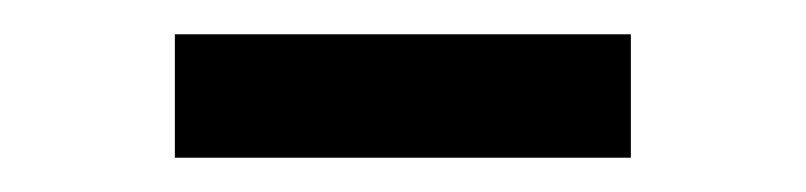

<svg xmlns="http://www.w3.org/2000/svg" viewBox="-20 -644 470 112"><path d="M348 -552H82V-624H348Z"/></svg>

Font: Galdeano
Style: Regular
Weight: 400
Designer: Dario Manuel Muhafara
Foundry: Dario Manuel Muhafara
Version: Version 1.001